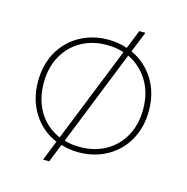

<svg xmlns="http://www.w3.org/2000/svg" viewBox="-98 -660 819 840"><g transform="rotate(15 311.0 -240.0)"><path d="M206 -5Q139 -33 99.5 -95Q60 -157 60 -240Q60 -315 92.5 -373Q125 -431 182.5 -463Q240 -495 311 -495Q355 -495 397 -481L431 -566H459L421 -472Q486 -442 524 -381.5Q562 -321 562 -240Q562 -165 529.5 -107Q497 -49 439.5 -17Q382 15 311 15Q269 15 231 3L198 86H170ZM388 -459Q352 -471 311 -471Q246 -471 195 -442.5Q144 -414 115 -361.5Q86 -309 86 -240Q86 -163 120.5 -107.5Q155 -52 215 -27ZM536 -240Q536 -314 502.5 -368.5Q469 -423 412 -450L240 -19Q271 -9 311 -9Q376 -9 427 -37.5Q478 -66 507 -118Q536 -170 536 -240Z"/></g></svg>

Font: Prompt Thin
Style: Regular
Weight: 250
Designer: Katatrad Team
Foundry: CadsonDemak
Version: Version 1.001